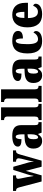

<svg xmlns="http://www.w3.org/2000/svg" viewBox="1370 -2175 810 3600"><g transform="rotate(-90 1775.0 -375.0)"><path d="M60 -426 172 0H287L371 -297L449 0H563L677 -401C695 -464 709 -479 743 -479H755V-536H543V-479H548C587 -479 607 -464 607 -430C607 -419 603 -397 599 -380L564 -240C556 -207 552 -182 548 -151H544C543 -173 538 -209 531 -236L448 -531H389L301 -252C292 -223 282 -183 279 -152H275C271 -182 261 -231 252 -279L229 -392C226 -407 222 -426 222 -437C222 -470 240 -479 275 -479H286V-536H-5V-479H-2C32 -479 47 -468 60 -426Z M929 10C992 10 1016 -9 1056 -62H1065L1087 0H1285V-58H1281C1241 -58 1229 -74 1229 -128V-381C1229 -506 1161 -550 1025 -550C917 -550 826 -519 826 -446C826 -397 871 -377 965 -377C965 -447 983 -485 1010 -485C1041 -485 1056 -449 1056 -374V-321L984 -318C854 -313 789 -264 789 -154C789 -42 852 10 929 10ZM999 -66C975 -66 965 -96 965 -151C965 -221 981 -256 1030 -261L1057 -264V-191C1057 -116 1034 -66 999 -66Z M1324 0H1627V-58H1618C1586 -58 1562 -73 1562 -128V-760H1324V-703H1335C1348 -703 1390 -696 1390 -644V-128C1390 -73 1367 -58 1335 -58H1324Z M1662 0H1965V-58H1956C1924 -58 1900 -73 1900 -128V-760H1662V-703H1673C1686 -703 1728 -696 1728 -644V-128C1728 -73 1705 -58 1673 -58H1662Z M2159 10C2222 10 2246 -9 2286 -62H2295L2317 0H2515V-58H2511C2471 -58 2459 -74 2459 -128V-381C2459 -506 2391 -550 2255 -550C2147 -550 2056 -519 2056 -446C2056 -397 2101 -377 2195 -377C2195 -447 2213 -485 2240 -485C2271 -485 2286 -449 2286 -374V-321L2214 -318C2084 -313 2019 -264 2019 -154C2019 -42 2082 10 2159 10ZM2229 -66C2205 -66 2195 -96 2195 -151C2195 -221 2211 -256 2260 -261L2287 -264V-191C2287 -116 2264 -66 2229 -66Z M2806 10C2951 10 2993 -54 2993 -105C2993 -125 2982 -142 2964 -152C2943 -104 2899 -67 2839 -67C2773 -67 2747 -135 2747 -267C2747 -435 2771 -485 2810 -485C2843 -485 2854 -422 2854 -350C2977 -350 2995 -402 2995 -444C2995 -498 2948 -550 2804 -550C2675 -550 2573 -483 2573 -266C2573 -58 2666 10 2806 10Z M3309 10C3451 10 3505 -54 3505 -111C3505 -135 3488 -152 3467 -158C3447 -107 3414 -69 3353 -69C3277 -69 3238 -126 3236 -256H3522V-308C3522 -467 3437 -550 3298 -550C3148 -550 3062 -453 3062 -265C3062 -91 3142 10 3309 10ZM3353 -323H3238C3238 -426 3265 -482 3303 -482C3338 -482 3353 -423 3353 -323Z"/></g></svg>

Font: Noto Serif Armenian Condensed Black
Style: Regular
Weight: 900
Width: 3
Designer: Monotype Design Team
Foundry: Monotype Imaging Inc.
Version: Version 2.008